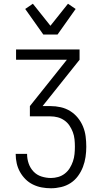

<svg xmlns="http://www.w3.org/2000/svg" viewBox="-20 -785 540 1028"><path d="M253 223Q228 223 203.5 218.5Q179 214 156.5 203Q134 192 116.5 174.5Q99 157 87 135.5Q75 114 69.5 89.5Q64 65 64 40V39H125V40Q125 66 133.5 90.5Q142 115 159.5 133.5Q177 152 202 160Q227 168 253 168Q272 168 291.5 162.5Q311 157 327 144.5Q343 132 353.5 115Q364 98 370.5 79Q377 60 379 40Q381 20 381 0Q381 -19 379 -39Q377 -59 370 -77.5Q363 -96 352 -112.5Q341 -129 324.5 -140.5Q308 -152 289 -157Q270 -162 250 -162H140V-217L338 -465H66V-520H406V-465L208 -217H250Q278 -217 305 -211Q332 -205 355.5 -190.5Q379 -176 396.5 -154.5Q414 -133 424.5 -107.5Q435 -82 438.5 -54.5Q442 -27 442 1Q442 28 438 55.5Q434 83 424 109Q414 135 397.5 157.5Q381 180 358 195Q335 210 307.5 216.5Q280 223 253 223ZM212 -600 115 -737 156 -765 250 -647 344 -765 385 -737 288 -600Z"/></svg>

Font: Iosevka Light
Style: Regular
Weight: 300
Monospace: yes
Designer: Belleve Invis
Foundry: Belleve Invis
Version: Version 32.5.0; ttfautohint (v1.8.4)